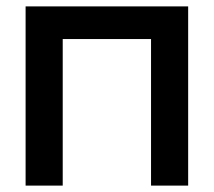

<svg xmlns="http://www.w3.org/2000/svg" viewBox="-20 -580 668 600"><path d="M60 0V-560H568V0H452V-458H176V0Z"/></svg>

Font: Tektur Medium
Style: Regular
Weight: 500
Designer: Adam Jagosz
Foundry: Adam Jagosz
Version: Version 1.005;gftools[0.9.30]